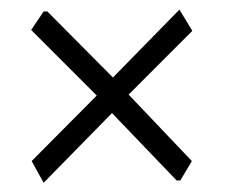

<svg xmlns="http://www.w3.org/2000/svg" viewBox="-20 -450 475 406"><path d="M46.9 -109.4 184.6 -248 45.9 -386.7 72.3 -425.8H80.1L218.8 -286.1L359.4 -429.7L386.7 -384.8L252 -250L385.7 -109.4L361.3 -68.4H353.5L216.8 -210.9L72.3 -63.5Z"/></svg>

Font: Comprehension Dark
Style: Regular
Weight: 700
Designer: Alfredo Marco Pradil
Foundry: Alfredo Marco Pradil
Version: 1.0